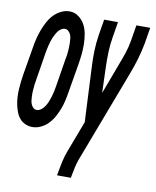

<svg xmlns="http://www.w3.org/2000/svg" viewBox="-106 -604 708 874"><g transform="rotate(10 248.0 -167.5)"><path d="M69 8Q51 8 35.5 1Q20 -6 9.5 -18.5Q-1 -31 -7 -47Q-13 -63 -16.5 -80Q-20 -97 -21 -114.5Q-22 -132 -21 -149.5Q-20 -167 -18 -185Q-16 -203 -13 -221L9 -351Q12 -371 17 -391Q22 -411 29 -430Q36 -449 46 -468.5Q56 -488 70.5 -504Q85 -520 105 -530Q125 -540 145 -540Q168 -540 186.5 -526.5Q205 -513 215.5 -493.5Q226 -474 230 -451Q234 -428 234.5 -404.5Q235 -381 232.5 -357Q230 -333 226 -309L204 -179Q201 -159 196.5 -139Q192 -119 185 -100Q178 -81 167.5 -61.5Q157 -42 142.5 -26.5Q128 -11 108.5 -1.5Q89 8 69 8ZM75 -72Q86 -72 96.5 -80.5Q107 -89 113.5 -100Q120 -111 124.5 -122.5Q129 -134 132.5 -145.5Q136 -157 138.5 -169Q141 -181 143 -193L164 -323Q166 -332 167.5 -342Q169 -352 169.5 -361.5Q170 -371 170.5 -380.5Q171 -390 170.5 -400Q170 -410 169 -419.5Q168 -429 164.5 -437Q161 -445 154 -451.5Q147 -458 138 -458Q129 -458 120.5 -452.5Q112 -447 106.5 -439.5Q101 -432 96.5 -423.5Q92 -415 88.5 -407Q85 -399 82.5 -390Q80 -381 77.5 -372.5Q75 -364 73.5 -355Q72 -346 70 -337L49 -207Q47 -198 46 -188.5Q45 -179 44 -169Q43 -159 42.5 -149.5Q42 -140 42.5 -130.5Q43 -121 44 -111.5Q45 -102 48.5 -93.5Q52 -85 58.5 -78.5Q65 -72 75 -72ZM218 205 219 198Q224 169 230 141Q236 113 247 85L300 -55L288 -308Q286 -344 287 -381.5Q288 -419 294 -457L306 -530H370L358 -457Q352 -422 351 -387Q350 -352 351 -318L355 -200L408 -342Q419 -370 428.5 -398.5Q438 -427 443 -457L455 -530H519L507 -457Q500 -419 489 -381.5Q478 -344 464 -308L302 119Q295 138 291 158Q287 178 283 198L282 205Z"/></g></svg>

Font: Iosevka Curly Medium Oblique
Style: Regular
Weight: 500
Italic angle: -9°
Monospace: yes
Designer: Belleve Invis
Foundry: Belleve Invis
Version: Version 11.1.0; ttfautohint (v1.8.3)